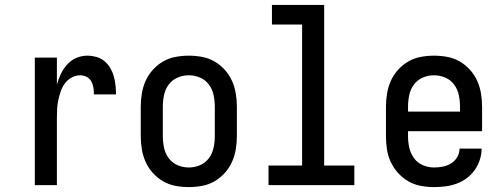

<svg xmlns="http://www.w3.org/2000/svg" viewBox="-20 -755 2040 783"><path d="M122 0V-520H212V-410Q218 -432 228 -453Q238 -474 253.5 -491.5Q269 -509 290.5 -518.5Q312 -528 336 -528Q354 -528 372.5 -523Q391 -518 405.5 -506Q420 -494 429.5 -478Q439 -462 444 -444Q449 -426 451 -407.5Q453 -389 453 -370H363Q363 -384 361 -397.5Q359 -411 352.5 -423Q346 -435 333.5 -441.5Q321 -448 307 -448Q289 -448 272.5 -439Q256 -430 245 -415.5Q234 -401 228 -383.5Q222 -366 218 -348Q214 -330 213 -312Q212 -294 212 -276V0Z M750 8Q723 8 696 3Q669 -2 645.5 -15.5Q622 -29 603.5 -49.5Q585 -70 574 -94.5Q563 -119 558.5 -146Q554 -173 554 -200V-320Q554 -347 558.5 -374Q563 -401 574 -425.5Q585 -450 603.5 -470.5Q622 -491 645.5 -504.5Q669 -518 696 -523Q723 -528 750 -528Q777 -528 804 -523Q831 -518 854.5 -504.5Q878 -491 896.5 -470.5Q915 -450 926 -425.5Q937 -401 941.5 -374Q946 -347 946 -320V-200Q946 -173 941.5 -146Q937 -119 926 -94.5Q915 -70 896.5 -49.5Q878 -29 854.5 -15.5Q831 -2 804 3Q777 8 750 8ZM750 -72Q774 -72 796 -81.5Q818 -91 832 -110Q846 -129 851 -152.5Q856 -176 856 -200V-320Q856 -344 851 -367.5Q846 -391 832 -410Q818 -429 796 -438.5Q774 -448 750 -448Q726 -448 704 -438.5Q682 -429 668 -410Q654 -391 649 -367.5Q644 -344 644 -320V-200Q644 -176 649 -152.5Q654 -129 668 -110Q682 -91 704 -81.5Q726 -72 750 -72Z M1075 0V-80H1212V-655H1089V-735H1302V-80H1425V0Z M1750 8Q1723 8 1696 3Q1669 -2 1645.5 -15.5Q1622 -29 1603.5 -49.5Q1585 -70 1573.5 -94.5Q1562 -119 1558 -146Q1554 -173 1554 -200V-320Q1554 -347 1558.5 -374Q1563 -401 1574 -425.5Q1585 -450 1603.5 -470.5Q1622 -491 1645.5 -504.5Q1669 -518 1696 -523Q1723 -528 1750 -528Q1777 -528 1804 -523Q1831 -518 1854.5 -504.5Q1878 -491 1896.5 -470.5Q1915 -450 1926 -425.5Q1937 -401 1941.5 -374Q1946 -347 1946 -320V-220H1644V-200Q1644 -176 1649 -153Q1654 -130 1668 -110.5Q1682 -91 1704 -81.5Q1726 -72 1750 -72Q1768 -72 1786 -75.5Q1804 -79 1819.5 -88.5Q1835 -98 1844.5 -114Q1854 -130 1854 -149H1944Q1944 -125 1936.5 -102.5Q1929 -80 1915.5 -61Q1902 -42 1883 -28Q1864 -14 1842 -6Q1820 2 1796.5 5Q1773 8 1750 8ZM1644 -300H1856V-320Q1856 -344 1851 -367.5Q1846 -391 1832 -410Q1818 -429 1796 -438.5Q1774 -448 1750 -448Q1726 -448 1704 -438.5Q1682 -429 1668 -410Q1654 -391 1649 -367.5Q1644 -344 1644 -320Z"/></svg>

Font: Iosevka Custom Medium
Style: Regular
Weight: 500
Monospace: yes
Designer: Belleve Invis
Foundry: Belleve Invis
Version: Version 32.5.0; ttfautohint (v1.8.4)